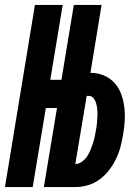

<svg xmlns="http://www.w3.org/2000/svg" viewBox="-39 -755 559 775"><path d="M-19 0 102 -735H214L164 -433H209L259 -735H371L326 -461Q355 -461 380 -450.5Q405 -440 422.5 -421Q440 -402 449.5 -377Q459 -352 462.5 -324.5Q466 -297 464.5 -269Q463 -241 458 -213Q454 -188 447.5 -163Q441 -138 429.5 -114Q418 -90 401.5 -68.5Q385 -47 363.5 -31Q342 -15 316.5 -7.5Q291 0 266 0H138L191 -319H146L93 0ZM266 -93Q279 -93 291.5 -102Q304 -111 312 -123Q320 -135 325.5 -148Q331 -161 335.5 -174.5Q340 -188 343 -201.5Q346 -215 348 -228Q351 -242 352 -255.5Q353 -269 354 -282.5Q355 -296 354 -309Q353 -322 350 -334.5Q347 -347 339.5 -357.5Q332 -368 318 -368H311L265 -93Z"/></svg>

Font: Iosevka Heavy
Style: Italic
Weight: 900
Italic angle: -9°
Monospace: yes
Designer: Belleve Invis
Foundry: Belleve Invis
Version: Version 32.5.0; ttfautohint (v1.8.4)